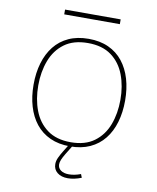

<svg xmlns="http://www.w3.org/2000/svg" viewBox="-105 -885 952 1162"><g transform="rotate(10 371.5 -304.0)"><path d="M541 -804.7H199.2V-775.4H541ZM371.6 -655.3Q301.8 -655.3 249 -631.1Q196.3 -606.9 161.1 -562.5Q126 -518.1 108.2 -457.8Q90.3 -397.5 90.3 -324.7Q90.3 -252.4 108.2 -191.9Q126 -131.3 161.1 -87.2Q196.3 -43 249 -18.8Q301.8 5.4 371.6 5.4Q441.4 5.4 494.1 -18.8Q546.9 -43 582 -87.2Q617.2 -131.3 635 -191.9Q652.8 -252.4 652.8 -324.7Q652.8 -397.5 635 -457.8Q617.2 -518.1 582 -562.5Q546.9 -606.9 494.1 -631.1Q441.4 -655.3 371.6 -655.3ZM371.6 -629.4Q460.4 -629.4 516.1 -588.1Q571.8 -546.9 597.9 -477.8Q624 -408.7 624 -324.7Q624 -240.7 597.9 -171.6Q571.8 -102.5 516.1 -61.3Q460.4 -20 371.6 -20Q283.2 -20 227.3 -61.3Q171.4 -102.5 145.3 -171.6Q119.1 -240.7 119.1 -324.7Q119.1 -408.7 145.3 -477.8Q171.4 -546.9 227.1 -588.1Q282.7 -629.4 371.6 -629.4ZM467.3 158.7Q428.7 173.3 394.5 173.3Q363.3 173.3 344.7 159.9Q326.2 146.5 326.2 123.5Q326.2 110.8 332.8 94.7Q339.4 78.6 353 56.2L387.2 0.5L386.2 -0.5L362.3 -5.9V0.5L335.9 43.5Q322.3 65.4 312.7 86.2Q303.2 106.9 303.2 126Q303.2 158.7 327.4 178.2Q351.6 197.8 392.1 197.8Q430.7 197.8 475.6 180.2Z"/></g></svg>

Font: Estedad-FD VF
Style: Regular
Weight: 100
Designer: Amin Abedi
Version: Version 7.3